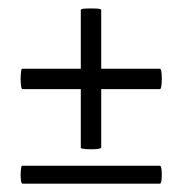

<svg xmlns="http://www.w3.org/2000/svg" viewBox="-20 -442 438 461"><path d="M34 -1Q31 -1 30 -11.8Q29 -22.5 30 -33.2Q31 -44 33 -44H364Q367 -44 368 -33.2Q369 -22.5 368 -11.8Q367 -1 364 -1ZM34 -228Q31 -228 30 -240.6Q29 -253.2 30 -265.1Q31 -277 33 -277H364Q367 -277 368 -265.1Q369 -253.2 368 -240.6Q367 -228 364 -228ZM223 -88Q223 -85 210.8 -84Q198.5 -83 186.2 -84Q174 -85 174 -87V-418Q174 -421 186.2 -421.5Q198.5 -422 210.8 -421.5Q223 -421 223 -418Z"/></svg>

Font: Cormorant Light
Style: Regular
Weight: 300
Designer: Christian Thalmann (Catharsis Fonts)
Foundry: Catharsis Fonts
Version: Version 4.000